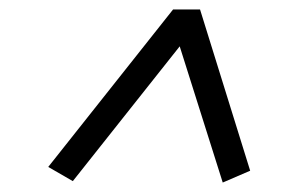

<svg xmlns="http://www.w3.org/2000/svg" viewBox="-20 -713 604 406"><path d="M134 -330 82 -360 346 -693H403L509 -352L451 -327L360 -615Z"/></svg>

Font: Ubuntu Sans
Style: Italic
Weight: 400
Italic angle: -13.5°
Designer: Dalton Maag Ltd
Foundry: Dalton Maag Ltd
Version: Version 1.006